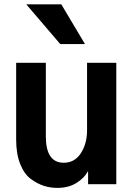

<svg xmlns="http://www.w3.org/2000/svg" viewBox="-20 -873 636 910"><path d="M56.6 -210.9V-575.2H197.3V-226.6Q197.3 -101.6 282.2 -101.6Q334 -101.6 363.3 -147Q392.6 -192.4 392.6 -254.9V-575.2H531.2V0H397.5V-59.6H395.5Q379.9 -29.3 342.3 -5.9Q304.7 17.6 252 17.6Q218.8 17.6 188 7.8Q157.2 -2 126 -24.9Q94.7 -47.9 75.7 -95.7Q56.6 -143.6 56.6 -210.9ZM104.5 -852.5H270.5L382.8 -664.1H265.6Z"/></svg>

Font: Gothic A1 ExtraBold
Style: Regular
Weight: 800
Designer: HanYang I&C Co.,Ltd.
Foundry: HanYang I&C Co.,Ltd.
Version: Version 2.50